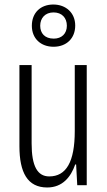

<svg xmlns="http://www.w3.org/2000/svg" viewBox="-20 -820 472 850"><path d="M217 -613C274 -613 313 -650 313 -707C313 -763 272 -800 216 -800C160 -800 121 -764 121 -706C121 -649 161 -613 217 -613ZM218 -649C178 -649 158 -673 158 -706C158 -740 180 -765 217 -765C254 -765 276 -741 276 -706C276 -671 253 -649 218 -649ZM364 -532H311V-240C311 -103 273 -39 198 -39C146 -39 120 -84 120 -185V-532H66V-173C66 -56 102 10 189 10C257 10 294 -37 313 -92H317L322 0H364Z"/></svg>

Font: Noto Sans Thai Looped ExtraCondensed Light
Style: Regular
Weight: 300
Width: 2
Designer: Sasikarn Vongin, Ben Mitchell
Foundry: The Fontpad Ltd
Version: Version 1.001